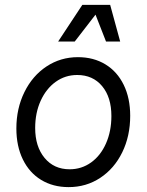

<svg xmlns="http://www.w3.org/2000/svg" viewBox="-20 -750 600 786"><path d="M47 -224Q47 -306 80 -373Q113 -440 170.5 -478Q228 -516 299 -516Q363 -516 411.5 -486.5Q460 -457 486.5 -402.5Q513 -348 513 -276Q513 -193 480.5 -126.5Q448 -60 390.5 -22Q333 16 261 16Q197 16 148.5 -13.5Q100 -43 73.5 -97.5Q47 -152 47 -224ZM265 -57Q314 -57 353 -85Q392 -113 414 -163Q436 -213 436 -275Q436 -352 398 -397.5Q360 -443 296 -443Q247 -443 208 -415Q169 -387 146.5 -337.5Q124 -288 124 -226Q124 -150 162.5 -103.5Q201 -57 265 -57ZM431 -730 472 -580H414L371 -690L286 -580H218L317 -730Z"/></svg>

Font: MedMera Sans
Style: Italic
Weight: 400
Italic angle: -11°
Designer: Kasper Nordkvist
Foundry: UNCUT.wtf
Version: Version 1.300